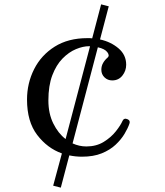

<svg xmlns="http://www.w3.org/2000/svg" viewBox="-20 -816 759 881"><path d="M259 45 224 36 264 -112Q197 -136 150.5 -197Q104 -258 104 -359Q104 -434 136.5 -498.5Q169 -563 231 -602Q293 -641 381 -641Q387 -641 392.5 -641Q398 -641 403 -640L444 -796L479 -787L439 -635Q489 -624 524 -594Q559 -564 559 -519Q559 -491 541.5 -469Q524 -447 495 -447Q474 -447 459.5 -461Q445 -475 445 -496Q445 -513 453 -527Q461 -541 474 -552Q484 -561 472.5 -576.5Q461 -592 429 -599L313 -158Q344 -144 376 -144Q422 -144 456 -165Q490 -186 512 -214Q534 -242 542 -261Q549 -276 565 -269Q579 -263 574 -249Q567 -228 551.5 -202Q536 -176 510.5 -152Q485 -128 447 -112.5Q409 -97 356 -97Q327 -97 298 -103ZM281 -178 393 -603Q393 -604 389 -604Q361 -604 328.5 -590.5Q296 -577 267 -547.5Q238 -518 220 -470.5Q202 -423 202 -355Q202 -295 224.5 -249.5Q247 -204 281 -178Z"/></svg>

Font: Zen Old Mincho
Style: Regular
Weight: 400
Designer: Yoshimichi Ohira
Foundry: Positype
Version: Version 1.001